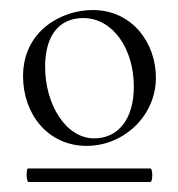

<svg xmlns="http://www.w3.org/2000/svg" viewBox="-20 -650 356 383"><path d="M153 -359C227 -359 291 -419 291 -495C291 -564 244 -630 165 -630C102 -630 26 -588 26 -498C26 -423 75 -359 153 -359ZM168 -374C111 -374 70 -442 70 -517C70 -579 98 -614 146 -614C205 -614 247 -553 247 -477C247 -413 216 -374 168 -374ZM37 -287H280C285 -287 285 -314 280 -314H36C32 -314 32 -287 37 -287Z"/></svg>

Font: Cormorant SC
Style: Regular
Weight: 400
Designer: Christian Thalmann (Catharsis Fonts)
Version: Version 1.000;PS 001.000;hotconv 1.0.70;makeotf.lib2.5.58329